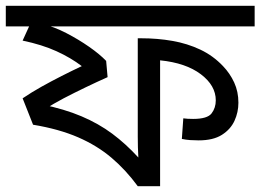

<svg xmlns="http://www.w3.org/2000/svg" viewBox="-30 -642 898 662"><path d="M848 -622V-551H130L114 -560Q156 -550 198.5 -528Q241 -506 277.5 -480.5Q314 -455 336 -432L341 -376Q305 -360 265.5 -341Q226 -322 189.5 -303Q153 -284 125 -265L114 -282Q192 -266 251 -241Q310 -216 357 -181Q404 -146 447 -99Q446 -116 445.5 -134Q445 -152 445 -171V-510H458Q513 -510 564.5 -501Q616 -492 660.5 -471Q705 -450 739 -414Q763 -389 777.5 -357.5Q792 -326 792 -288Q792 -255 778.5 -225.5Q765 -196 735 -177Q705 -158 655 -158Q640 -158 625.5 -159Q611 -160 597 -163L602 -234Q608 -233 617 -232.5Q626 -232 636 -232Q685 -232 699.5 -251Q714 -270 714 -296Q714 -347 662.5 -386Q611 -425 522 -434V0H445Q404 -56 354.5 -98Q305 -140 239.5 -168.5Q174 -197 84 -212L48 -303Q79 -324 113 -343Q147 -362 182.5 -380Q218 -398 252 -414Q214 -443 164.5 -465.5Q115 -488 48 -502L79 -570L81 -551H-10V-622Z"/></svg>

Font: hexubangla05
Style: Book
Weight: 400
Designer: Jelle Bosma - Monotype Design Team
Foundry: Monotype Imaging Inc.
Version: Version 2.003